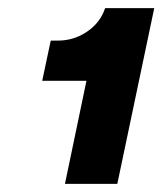

<svg xmlns="http://www.w3.org/2000/svg" viewBox="-20 -789 400 473"><path d="M193 -590H84L105 -689H123Q162 -689 194.5 -711Q227 -733 239 -769H360L269 -336H140Z"/></svg>

Font: Mona Sans Black
Style: Italic
Weight: 900
Italic angle: -11.7°
Designer: Deni Anggara
Foundry: GitHub
Version: Version 2.000